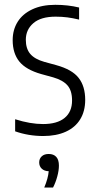

<svg xmlns="http://www.w3.org/2000/svg" viewBox="-20 -570 412 818"><path d="M44.5 -10.5V-62Q109 -41.5 163.5 -41.5Q223.5 -41.5 255.2 -67.5Q287 -93.5 287 -142Q287 -184 267.5 -206.2Q248 -228.5 206.5 -240.5L155.5 -254.5Q90.5 -273 62.2 -308Q34 -343 34 -399Q34 -443 55.2 -477Q76.5 -511 117.5 -530.2Q158.5 -549.5 215.5 -549.5Q269.5 -549.5 317 -538V-486.5Q290 -493 266.8 -496Q243.5 -499 217 -499Q154 -499 122 -471.2Q90 -443.5 90 -400.5Q90 -362.5 109 -340.2Q128 -318 168.5 -306.5L219.5 -292.5Q287 -274 315 -238.2Q343 -202.5 343 -144.5Q343 -96.5 321.8 -61.8Q300.5 -27 260.2 -8.8Q220 9.5 164 9.5Q101.5 9.5 44.5 -10.5ZM231 135.5Q231 156 224.2 181.2Q217.5 206.5 206 229H168.5Q185 190 187.5 159.5Q169 159 158 148.8Q147 138.5 147 122Q147 106 157.8 96Q168.5 86 187.5 86Q208.5 86 219.8 98.5Q231 111 231 135.5Z"/></svg>

Font: Encode Sans Condensed Light
Style: Regular
Weight: 300
Width: 3
Designer: Multiple Designers
Foundry: Impallari Type
Version: Version 2.000